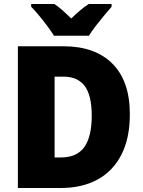

<svg xmlns="http://www.w3.org/2000/svg" viewBox="-20 -947 720 967"><path d="M634 -372Q634 -250 591 -167Q548 -84 470 -42Q392 0 284 0H70V-714H299Q459 -714 546.5 -626Q634 -538 634 -372ZM442 -365Q442 -467 406.5 -514Q371 -561 299 -561H255V-154H287Q367 -154 404.5 -206Q442 -258 442 -365ZM252 -767Q239 -788 218.5 -815.5Q198 -843 176 -869.5Q154 -896 137 -913V-927H254Q276 -912 295.5 -894.5Q315 -877 339 -854Q363 -877 384 -895Q405 -913 427 -927H542V-913Q526 -895 504.5 -869Q483 -843 462 -816Q441 -789 428 -767Z"/></svg>

Font: Noto Sans Tamil SemiCondensed Black
Style: Regular
Weight: 900
Width: 4
Designer: Jelle Bosma - Monotype Design Team
Foundry: Monotype Imaging Inc.
Version: Version 2.004; ttfautohint (v1.8.4.7-5d5b)